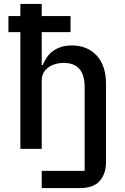

<svg xmlns="http://www.w3.org/2000/svg" viewBox="-20 -760 640 980"><path d="M193 112H412V-316Q412 -439 305 -439Q284 -439 264 -433.5Q244 -428 228 -417Q212 -406 202.5 -389Q193 -372 193 -350V0H84V-596H23V-678H84V-740H193V-678H340V-596H193V-428H198Q206 -448 218.5 -466.5Q231 -485 249 -498.5Q267 -512 291 -520Q315 -528 347 -528Q425 -528 473 -477Q521 -426 521 -332V69Q521 127 489 163.5Q457 200 389 200H193Z"/></svg>

Font: IBM Plaex Mono Medium
Style: Regular
Weight: 500
Designer: Mike Abbink, Paul van der Laan, Pieter van Rosmalen
Foundry: Bold Monday
Version: Version 2.003